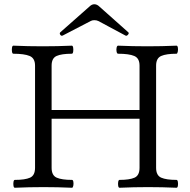

<svg xmlns="http://www.w3.org/2000/svg" viewBox="-20 -881 894 904"><path d="M50 3Q45 3 43.5 -6Q42 -15 43.5 -24.5Q45 -34 50 -34Q98 -34 121.5 -44.5Q145 -55 145 -91V-572Q145 -607 119.5 -617.5Q94 -628 43 -628Q38 -628 36.5 -637.5Q35 -647 36.5 -656.5Q38 -666 43 -666Q112 -663 181 -663Q250 -663 318 -666Q323 -666 324.5 -656.5Q326 -647 324.5 -637.5Q323 -628 318 -628Q270 -628 246.5 -617.5Q223 -607 223 -572V-363H637V-572Q637 -607 612 -617.5Q587 -628 536 -628Q531 -628 529 -637.5Q527 -647 529 -656.5Q531 -666 536 -666Q605 -663 674 -663Q742 -663 811 -666Q816 -666 817.5 -656.5Q819 -647 817 -637.5Q815 -628 811 -628Q763 -628 739 -617.5Q715 -607 715 -572V-91Q715 -55 739 -44.5Q763 -34 811 -34Q816 -34 817.5 -24.5Q819 -15 817.5 -6Q816 3 811 3Q744 0 677 0Q609 0 543 3Q538 3 536.5 -6Q535 -15 536.5 -24.5Q538 -34 543 -34Q590 -34 613.5 -44.5Q637 -55 637 -91V-322H223V-91Q223 -55 247 -44.5Q271 -34 319 -34Q324 -34 325.5 -24.5Q327 -15 325 -6Q323 3 319 3Q251 0 185 0Q117 0 50 3ZM276 -714Q269 -710 264 -717Q259 -724 264 -729L401 -850Q412 -861 424 -861Q437 -861 448 -850L584 -729Q589 -725 582.5 -717.5Q576 -710 570 -714L443 -782Q435 -786 424 -786Q414 -786 407 -782Z"/></svg>

Font: Junicode SmExp
Style: Regular
Weight: 400
Width: 6
Designer: Peter S. Baker
Version: Version 2.205; ttfautohint (v1.8.4)